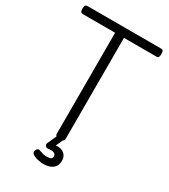

<svg xmlns="http://www.w3.org/2000/svg" viewBox="-313 -1239 1453 1650"><g transform="rotate(30 413.5 -413.5)"><path d="M413 15Q369 15 369 -13V-1016H50Q35 -1016 28.5 -1025Q22 -1034 22 -1056Q22 -1079 28.5 -1087.5Q35 -1096 50 -1096H778Q793 -1096 799 -1087.5Q805 -1079 805 -1056Q805 -1034 799 -1025Q793 -1016 778 -1016H457V-13Q457 1 446 8Q435 15 413 15ZM396 269Q380 269 348 263.5Q316 258 289 241Q278 234 276.5 222.5Q275 211 280 200Q287 186 296 182Q305 178 318 184Q329 188 348 194Q367 200 389 200Q420 200 432.5 192.5Q445 185 445 166Q445 151 429.5 140Q414 129 370 135Q359 136 353 134Q347 132 341 125Q336 118 335.5 111Q335 104 338 97L388 -13H454L399 105L369 89Q414 72 449 78Q484 84 504 107Q524 130 524 166Q524 198 509.5 221Q495 244 467 256.5Q439 269 396 269Z"/></g></svg>

Font: Playwrite FR Moderne
Style: Regular
Weight: 400
Designer: Veronika Burian, José Scaglione
Foundry: TypeTogether
Version: Version 1.002